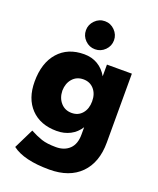

<svg xmlns="http://www.w3.org/2000/svg" viewBox="-171 -843 951 1158"><g transform="rotate(20 304.5 -264.0)"><path d="M49 156 112 28Q151 49 186.5 61Q222 73 280 73Q334 73 366.5 41.5Q399 10 399 -51V-98Q375 -60 336.5 -40Q298 -20 250 -20Q145 -20 84.5 -83Q24 -146 24 -255Q24 -375 84.5 -443.5Q145 -512 250 -512Q299 -512 337 -489.5Q375 -467 399 -425V-500H559V-58Q559 70 488 142Q417 214 288 214Q125 214 49 156ZM298 -153Q340 -153 365.5 -183Q391 -213 391 -261Q391 -309 365 -338.5Q339 -368 297 -368Q254 -368 227.5 -338Q201 -308 200 -261Q201 -214 228 -183.5Q255 -153 298 -153ZM209 -652Q209 -688 235.5 -715Q262 -742 299 -742Q336 -742 362.5 -715Q389 -688 389 -652Q389 -615 362.5 -588.5Q336 -562 299 -562Q262 -562 235.5 -588.5Q209 -615 209 -652Z"/></g></svg>

Font: Oak Sans ExtraBold
Style: Regular
Weight: 800
Designer: Erik Kennedy, Walven
Foundry: Erik Kennedy, Walven
Version: Version 1.000